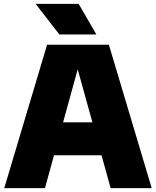

<svg xmlns="http://www.w3.org/2000/svg" viewBox="-20 -971 805 991"><path d="M2 0 223 -740H542L763 0H551L371.5 -647.5H390.5L212 0ZM186.5 -169.5 232 -339.5H532L577 -169.5ZM286.5 -793 164 -951H386L477.5 -793Z"/></svg>

Font: Encode Sans SC Condensed Thin Black
Style: Regular
Weight: 900
Version: Version 3.002